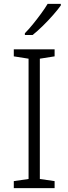

<svg xmlns="http://www.w3.org/2000/svg" viewBox="-20 -1034 351 988"><path d="M261 -66H51V-102L127 -113V-732L51 -744V-780H261V-744L185 -732V-113L261 -102ZM293 -1006Q278 -985 253.5 -957Q229 -929 201 -901.5Q173 -874 148 -854H108V-863Q127 -882 149 -909Q171 -936 191.5 -964Q212 -992 225 -1014H293Z"/></svg>

Font: Noto Sans Malayalam UI Light
Style: Regular
Weight: 300
Designer: Jelle Bosma - Monotype Design Team
Foundry: Monotype Imaging Inc.
Version: Version 2.104; ttfautohint (v1.8.4.7-5d5b)